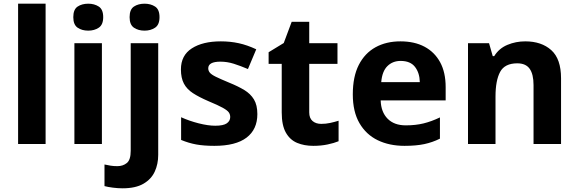

<svg xmlns="http://www.w3.org/2000/svg" viewBox="-20 -780 3134 1040"><path d="M227 0H78V-760H227Z M532 -546V0H383V-546ZM458 -760Q491 -760 515 -744.5Q539 -729 539 -687Q539 -646 515 -630Q491 -614 458 -614Q424 -614 400.5 -630Q377 -646 377 -687Q377 -729 400.5 -744.5Q424 -760 458 -760Z M644 240Q619 240 591.5 236.5Q564 233 546 228V111Q564 115 580 117.5Q596 120 616 120Q646 120 667 103Q688 86 688 37V-546H837V59Q837 109 818 150Q799 191 756.5 215.5Q714 240 644 240ZM682 -687Q682 -729 705.5 -744.5Q729 -760 763 -760Q796 -760 820 -744.5Q844 -729 844 -687Q844 -646 820 -630Q796 -614 763 -614Q729 -614 705.5 -630Q682 -646 682 -687Z M1374 -162Q1374 -79 1315.5 -34.5Q1257 10 1141 10Q1084 10 1043 2.5Q1002 -5 961 -22V-145Q1005 -125 1056 -112Q1107 -99 1146 -99Q1190 -99 1208.5 -112Q1227 -125 1227 -146Q1227 -160 1219.5 -171Q1212 -182 1187 -196Q1162 -210 1109 -232Q1058 -254 1025 -275.5Q992 -297 976 -327.5Q960 -358 960 -404Q960 -480 1019 -518Q1078 -556 1176 -556Q1227 -556 1273 -546Q1319 -536 1368 -513L1323 -406Q1283 -423 1247 -434.5Q1211 -446 1174 -446Q1141 -446 1124.5 -437Q1108 -428 1108 -410Q1108 -397 1116.5 -386.5Q1125 -376 1149.5 -364Q1174 -352 1222 -332Q1269 -313 1303 -292.5Q1337 -272 1355.5 -241.5Q1374 -211 1374 -162Z M1720 -109Q1745 -109 1768 -114Q1791 -119 1814 -126V-15Q1790 -5 1754.5 2.5Q1719 10 1677 10Q1628 10 1589.5 -6Q1551 -22 1528.5 -61.5Q1506 -101 1506 -171V-434H1435V-497L1517 -547L1560 -662H1655V-546H1808V-434H1655V-171Q1655 -140 1673 -124.5Q1691 -109 1720 -109Z M2149 -556Q2225 -556 2279.5 -527Q2334 -498 2364 -443Q2394 -388 2394 -308V-236H2042Q2044 -173 2079.5 -137Q2115 -101 2178 -101Q2231 -101 2274 -111.5Q2317 -122 2363 -144V-29Q2323 -9 2278.5 0.5Q2234 10 2171 10Q2089 10 2026 -20.5Q1963 -51 1927 -113Q1891 -175 1891 -269Q1891 -365 1923.5 -428.5Q1956 -492 2014 -524Q2072 -556 2149 -556ZM2150 -450Q2107 -450 2078.5 -422Q2050 -394 2045 -335H2254Q2253 -385 2228 -417.5Q2203 -450 2150 -450Z M2825 -556Q2913 -556 2966 -508.5Q3019 -461 3019 -356V0H2870V-319Q2870 -378 2849 -407.5Q2828 -437 2782 -437Q2714 -437 2689 -390.5Q2664 -344 2664 -257V0H2515V-546H2629L2649 -476H2657Q2683 -518 2728.5 -537Q2774 -556 2825 -556Z"/></svg>

Font: Noto Sans Adlam
Style: Regular
Weight: 400
Designer: Mark Jamra, Neil Patel
Foundry: JamraPatel LLC
Version: Version 3.001